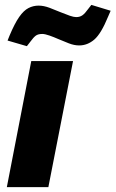

<svg xmlns="http://www.w3.org/2000/svg" viewBox="-20 -766 473 786"><path d="M8 0 108 -516H279L178 0ZM90 -577 11 -600 19 -620Q40 -670 58.5 -696.5Q77 -723 96.5 -733Q116 -743 138 -743Q159 -743 183 -734Q207 -725 228 -716Q250 -707 266 -701.5Q282 -696 292 -696Q307 -696 317.5 -703.5Q328 -711 340 -728L354 -746L433 -722L423 -699Q394 -628 366 -604Q338 -580 304 -580Q284 -580 262 -588.5Q240 -597 219 -606Q201 -614 182.5 -620.5Q164 -627 153 -627Q136 -627 126.5 -620Q117 -613 104 -595Z"/></svg>

Font: REM
Style: Bold Italic
Weight: 700
Italic angle: -11°
Designer: Octavio Pardo
Foundry: Ashler Design
Version: Version 1.005;gftools[0.9.28]